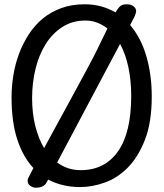

<svg xmlns="http://www.w3.org/2000/svg" viewBox="-20 -858 764 897"><path d="M136 -73Q88 -124 61 -205.5Q34 -287 34 -404Q34 -455 42.5 -507Q51 -559 69 -607Q87 -655 114.5 -697.5Q142 -740 179.5 -771Q217 -802 266 -820Q315 -838 375 -838Q417 -838 453 -828Q489 -818 520 -800Q533 -823 543.5 -830.5Q554 -838 571 -838Q592 -838 604 -828.5Q616 -819 616 -807Q616 -799 611 -786.5Q606 -774 602 -768L588 -741Q639 -681 664 -594.5Q689 -508 689 -408Q689 -286 657 -204.5Q625 -123 576 -74Q527 -25 468 -4.5Q409 16 355 16Q272 16 205 -19L197 -5Q192 6 179 12.5Q166 19 146 19Q135 19 122 10.5Q109 2 109 -14Q109 -16 109.5 -19Q110 -22 111 -24ZM130 -400Q130 -328 145 -269Q160 -210 186 -166L326 -423Q352 -471 369 -502.5Q386 -534 398 -556.5Q410 -579 418.5 -595.5Q427 -612 435.5 -629.5Q444 -647 454.5 -669Q465 -691 482 -725Q460 -742 434.5 -752Q409 -762 379 -762Q318 -762 271.5 -732Q225 -702 193.5 -652Q162 -602 146 -536.5Q130 -471 130 -400ZM593 -410Q593 -481 580 -543Q567 -605 541 -653L247 -99Q295 -63 357 -63Q469 -63 531 -150.5Q593 -238 593 -410Z"/></svg>

Font: Life Savers ExtraBold
Style: Regular
Weight: 800
Designer: Pablo Impallari, Rodrigo Fuenzalida, Brenda Gallo
Foundry: Pablo Impallari, Rodrigo Fuenzalida, Brenda Gallo
Version: Version 3.001; ttfautohint (v0.95) -l 8 -r 50 -G 200 -x 14 -